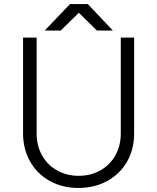

<svg xmlns="http://www.w3.org/2000/svg" viewBox="-20 -913 777 949"><path d="M94 -254V-727H161V-254Q161 -193 187.5 -145.5Q214 -98 261.5 -71Q309 -44 369 -44Q429 -44 476.5 -71Q524 -98 550.5 -145.5Q577 -193 577 -254V-727H643V-254Q643 -175 608 -114Q573 -53 510 -18.5Q447 16 367 16Q288 16 226 -18.5Q164 -53 129 -114.5Q94 -176 94 -254ZM327 -892V-893H414L538 -762H459ZM326 -893H413V-892L280 -762H201Z"/></svg>

Font: 寒蝉端黑体 Light
Style: Regular
Weight: 300
Designer: ChillDuanSans {Warren2060}; 
Source Han Sans {Ryoko NISHIZUKA 西塚涼子 (kana, bopomofo & ideographs); Paul D. Hunt (Latin, G
Foundry: ChillType&Adobe
Version: Version 1.300;Glyphs 3.3 (3306)